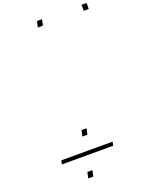

<svg xmlns="http://www.w3.org/2000/svg" viewBox="-241 -1639 1229 1614"><g transform="rotate(-20 373.5 -832.5)"><path d="M336.9 -1474.6H292L303.7 -1528.3H348.6ZM375 -484.9H330.1L341.8 -538.6H386.7ZM301.3 -137.2H256.3L267.6 -190.9H312.5ZM546.9 -323.7H87.9L95.2 -357.9H554.2ZM747.1 -1474.6H702.1V-1528.3H747.1Z"/></g></svg>

Font: Ufes Sans Thin
Style: Italic
Weight: 100
Designer: Ricardo Esteves & Thais Bronze
Foundry: ProDesignUfes - Ricardo Esteves, Thais Bronze
Version: Version 2.0